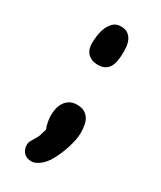

<svg xmlns="http://www.w3.org/2000/svg" viewBox="-162 -548 612 732"><g transform="rotate(30 143.5 -181.5)"><path d="M60.1 0ZM81.5 -378.4Q81.5 -391.1 83.7 -410.2Q85.9 -429.2 92.8 -446.8Q99.6 -464.4 112.3 -477.1Q125 -489.7 146 -489.7Q167 -489.7 178.5 -480.5Q189.9 -471.2 195.3 -458.7Q200.7 -446.3 201.9 -433.6Q203.1 -420.9 203.1 -413.6V-410.6Q203.1 -388.7 200.2 -371.6Q197.3 -354.5 190.2 -342.8Q183.1 -331.1 171.4 -324.7Q159.7 -318.4 142.1 -318.4Q125.5 -318.4 114 -323.5Q102.5 -328.6 95.2 -336.9Q87.9 -345.2 84.7 -356Q81.5 -366.7 81.5 -378.4ZM73.2 47.9Q83 33.2 87.2 19.8Q91.3 6.3 94.7 -6.3Q92.3 -11.2 90.1 -18.8Q87.9 -26.4 86.4 -34.2Q85 -42 84.2 -49.3Q83.5 -56.6 83.5 -61.5Q83.5 -76.2 86.4 -91.3Q89.4 -106.4 97.2 -118.9Q105 -131.3 117.7 -139.4Q130.4 -147.5 150.4 -147.5Q170.4 -147.5 183.1 -140.4Q195.8 -133.3 203.1 -121.3Q210.4 -109.4 213.1 -93.5Q215.8 -77.6 215.8 -60.1Q215.8 -45.9 212.2 -27.8Q208.5 -9.8 202.4 9.3Q196.3 28.3 187.5 47.6Q178.7 66.9 168.5 83.5Q164.6 89.4 158.2 96.9Q151.9 104.5 143.6 111.1Q135.3 117.7 125.7 122.3Q116.2 127 106 127Q83.5 127 71.8 113.3Q60.1 99.6 60.1 80.6Q60.1 70.8 64.7 62.7Q69.3 54.7 73.2 47.9Z"/></g></svg>

Font: Autour One
Style: Regular
Weight: 400
Version: Version 1.007; ttfautohint (v0.92) -l 24 -r 24 -G 200 -x 7 -